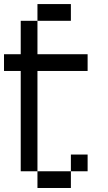

<svg xmlns="http://www.w3.org/2000/svg" viewBox="-20 -937 540 957"><path d="M0 -583.3V-666.7H83.3V-833.3H166.7V-666.7H416.7V-583.3H166.7V-83.3H83.3V-583.3ZM166.7 -83.3H333.3V0H166.7ZM166.7 -833.3V-916.7H333.3V-833.3ZM333.3 -83.3V-166.7H416.7V-83.3Z"/></svg>

Font: Galmuri11 Regular
Style: Regular
Weight: 400
Designer: Minseo Lee (Quiple)
Version: Version 2.356;hotconv 1.1.0;makeotfexe 2.6.0 DEVELOPMENT